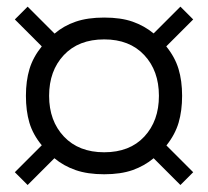

<svg xmlns="http://www.w3.org/2000/svg" viewBox="-20 -666 610 563"><path d="M61 -123.5 23.5 -161 102.5 -240Q76.5 -271.5 66.2 -306.2Q56 -341 56 -385Q56 -429 66.5 -463.8Q77 -498.5 102.5 -530L23.5 -609L61 -646.5L140 -567.5Q167 -590.5 202 -602.5Q237 -614.5 285.5 -614.5Q334.5 -614.5 368.8 -602.5Q403 -590.5 430.5 -568L509 -646.5L546.5 -609L467.5 -530Q493 -498.5 503.5 -463.8Q514 -429 514 -385Q514 -341.5 503.8 -306.5Q493.5 -271.5 468 -239.5L546.5 -161L509 -123.5L430.5 -202Q403.5 -179.5 368.8 -167.2Q334 -155 285.5 -155Q237 -155 201.8 -167.2Q166.5 -179.5 139.5 -202ZM285.5 -219.5Q360.5 -219.5 403.2 -265.5Q446 -311.5 446 -385Q446 -458.5 403 -504.5Q360 -550.5 285.5 -550.5Q210.5 -550.5 167.2 -504.5Q124 -458.5 124 -385Q124 -311.5 167.5 -265.5Q211 -219.5 285.5 -219.5Z"/></svg>

Font: Besley Medium
Style: Regular
Weight: 500
Designer: Owen Earl
Foundry: indestructible type*
Version: Version 2.001; ttfautohint (v1.8.3)